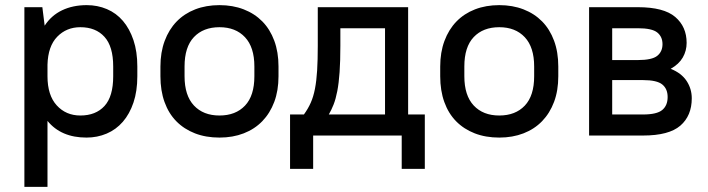

<svg xmlns="http://www.w3.org/2000/svg" viewBox="-20 -528 2760 748"><path d="M317 8Q218 8 165 -57V200H75V-500H145L154 -428Q180 -468 222 -488Q264 -508 318 -508Q360 -508 396.5 -492.5Q433 -477 459 -446.5Q485 -416 500 -371.5Q515 -327 515 -269V-231Q515 -173 500 -128.5Q485 -84 458.5 -53.5Q432 -23 395.5 -7.5Q359 8 317 8ZM293 -78Q353 -78 387 -115Q421 -152 421 -231V-269Q421 -347 387 -384.5Q353 -422 293 -422Q239 -422 203 -385Q167 -348 165 -276V-231Q165 -157 201 -117.5Q237 -78 293 -78Z M835 8Q782 8 739.5 -8.5Q697 -25 667 -55.5Q637 -86 621 -130.5Q605 -175 605 -231V-269Q605 -324 621.5 -368.5Q638 -413 668 -444Q698 -475 740.5 -491.5Q783 -508 835 -508Q887 -508 929.5 -491.5Q972 -475 1002 -444.5Q1032 -414 1048.5 -369.5Q1065 -325 1065 -269V-231Q1065 -175 1048.5 -131Q1032 -87 1002 -56Q972 -25 929.5 -8.5Q887 8 835 8ZM835 -78Q898 -78 934.5 -116.5Q971 -155 971 -231V-269Q971 -344 934.5 -383Q898 -422 835 -422Q772 -422 735.5 -383.5Q699 -345 699 -269V-231Q699 -156 735.5 -117Q772 -78 835 -78Z M1545 0H1200V130H1110V-82H1164Q1180 -104 1190.5 -127.5Q1201 -151 1207 -182Q1213 -213 1215.5 -253.5Q1218 -294 1218 -350V-500H1570V-82H1635V130H1545ZM1306 -350Q1306 -290 1303 -247Q1300 -204 1294 -173Q1288 -142 1279.5 -120.5Q1271 -99 1261 -82H1480V-418H1306Z M1925 8Q1872 8 1829.5 -8.5Q1787 -25 1757 -55.5Q1727 -86 1711 -130.5Q1695 -175 1695 -231V-269Q1695 -324 1711.5 -368.5Q1728 -413 1758 -444Q1788 -475 1830.5 -491.5Q1873 -508 1925 -508Q1977 -508 2019.5 -491.5Q2062 -475 2092 -444.5Q2122 -414 2138.5 -369.5Q2155 -325 2155 -269V-231Q2155 -175 2138.5 -131Q2122 -87 2092 -56Q2062 -25 2019.5 -8.5Q1977 8 1925 8ZM1925 -78Q1988 -78 2024.5 -116.5Q2061 -155 2061 -231V-269Q2061 -344 2024.5 -383Q1988 -422 1925 -422Q1862 -422 1825.5 -383.5Q1789 -345 1789 -269V-231Q1789 -156 1825.5 -117Q1862 -78 1925 -78Z M2275 -500H2465Q2566 -500 2610.5 -462Q2655 -424 2655 -361Q2655 -330 2640 -304Q2625 -278 2593 -260Q2635 -243 2655 -212.5Q2675 -182 2675 -145Q2675 -77 2630.5 -38.5Q2586 0 2485 0H2275ZM2365 -216V-82H2485Q2539 -82 2560 -99.5Q2581 -117 2581 -150Q2581 -182 2560 -199Q2539 -216 2485 -216ZM2365 -418V-294H2465Q2520 -294 2540.5 -310.5Q2561 -327 2561 -356Q2561 -385 2540.5 -401.5Q2520 -418 2465 -418Z"/></svg>

Font: PT Root UI Web Medium
Style: Regular
Weight: 500
Designer: Vitaly Kuzmin
Foundry: ParaType Ltd.
Version: Version 1.001W